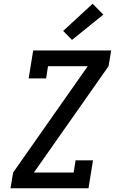

<svg xmlns="http://www.w3.org/2000/svg" viewBox="-20 -1004 640 1024"><path d="M36 0 50 -84 448 -651H236L226 -586H133L157 -735H573L559 -651L161 -84H373L383 -149H476L452 0ZM364 -791 317 -839 474 -984 531 -926Z"/></svg>

Font: Iosevka Etoile Medium
Style: Italic
Weight: 500
Italic angle: -9°
Designer: Belleve Invis
Foundry: Belleve Invis
Version: Version 22.1.2; ttfautohint (v1.8.4)